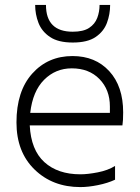

<svg xmlns="http://www.w3.org/2000/svg" viewBox="-20 -758 570 781"><path d="M427 -299V-325Q427 -393 384.5 -436.5Q342 -480 272 -480Q206 -480 159.5 -433.5Q113 -387 103 -299ZM307 3Q194 3 120.5 -68.5Q47 -140 47 -260Q47 -387 111 -458.5Q175 -530 275 -530Q368 -530 424.5 -468.5Q481 -407 481 -301Q481 -266 478 -248H101Q106 -148 160.5 -98.5Q215 -49 307 -49Q337 -49 378 -57Q419 -65 448 -83V-27Q418 -13 378.5 -5Q339 3 307 3ZM276 -585Q217 -585 183.5 -607.5Q150 -630 136.5 -665Q123 -700 123 -738H167Q167 -629 276 -629Q319 -629 342.5 -644.5Q366 -660 375.5 -685Q385 -710 385 -738H428Q428 -700 415 -665Q402 -630 369 -607.5Q336 -585 276 -585Z"/></svg>

Font: LXGW 975 Gothic SC 200W
Style: Regular
Weight: 200
Version: Version 2.01;February 25, 2021